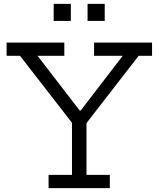

<svg xmlns="http://www.w3.org/2000/svg" viewBox="-20 -972 820 992"><path d="M696.2 -683.6 422.6 -330.4H357.4L83.5 -683.6H14.1V-752H312.3V-683.6H174.2L413.1 -373L352.8 -400.8H425.9L375.4 -373L614 -683.6H466.1V-752H765.6V-683.6ZM426.8 -385.8V-68.4H547.4V0H231V-68.4H351.9V-385.8ZM257.3 -952H346V-864H257.3ZM432.4 -952H521.1V-864H432.4Z"/></svg>

Font: Hepta Slab ExtraLight
Style: Regular
Weight: 200
Designer: Michael LaGattuta
Foundry: Michael LaGattuta
Version: Version 1.100